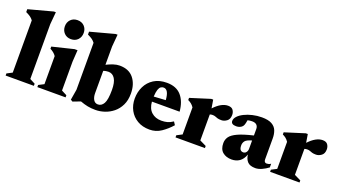

<svg xmlns="http://www.w3.org/2000/svg" viewBox="-68 -1243 3190 1789"><g transform="rotate(20 1527.0 -349.0)"><path d="M239.5 -48.5 292.5 -21V0H12.5V-21L65.5 -48.5V-566.5Q52.5 -584 36.2 -595.8Q20 -607.5 -9.5 -621.5V-650L231 -714.5H250.5L239.5 -593Z M467 -526.5Q425.5 -526.5 399.8 -553.5Q374 -580.5 374 -621.5Q374 -661.5 399.8 -688Q425.5 -714.5 467 -714.5Q509.5 -714.5 535 -688Q560.5 -661.5 560.5 -621.5Q560.5 -580.5 535 -553.5Q509.5 -526.5 467 -526.5ZM561.5 -451 554 -334.5V-48.5L607 -21V0H327V-21L380 -48.5V-326.5Q368 -344 353 -356Q338 -368 319.5 -377.5V-399L532 -451Z M1167 -240Q1167 -174 1143.5 -125.8Q1120 -77.5 1081.5 -46.2Q1043 -15 997.5 0Q952 15 907.5 15Q864.5 15 830 8.2Q795.5 1.5 755 -13.5L680.5 15L660.5 3L678 -101.5V-566.5Q665 -584 648.8 -595.8Q632.5 -607.5 603 -621.5V-650L843 -714.5H862.5L852 -593V-412.5Q886 -429.5 918.5 -440.2Q951 -451 981 -451Q1072.5 -451 1119.8 -392.2Q1167 -333.5 1167 -240ZM852 -131.5Q852 -92.5 867 -66.8Q882 -41 911.5 -41Q947 -41 968.2 -77.8Q989.5 -114.5 989.5 -211.5Q989.5 -287.5 966 -324.2Q942.5 -361 902 -361Q891 -361 878 -359Q865 -357 852 -352Z M1449 -451Q1543 -451 1592.8 -393.8Q1642.5 -336.5 1651 -238H1376.5Q1381.5 -170.5 1420 -135.8Q1458.5 -101 1518.5 -101Q1551 -101 1577.5 -108.2Q1604 -115.5 1633 -135L1653 -104.5Q1610 -55.5 1558.2 -20.2Q1506.5 15 1443 15Q1373 15 1322 -15Q1271 -45 1243.5 -96Q1216 -147 1216 -210.5Q1216 -275.5 1242.5 -330.2Q1269 -385 1321 -418Q1373 -451 1449 -451ZM1435 -398.5Q1420.5 -398.5 1407.8 -390Q1395 -381.5 1386.8 -357.8Q1378.5 -334 1376 -288L1493 -295Q1486 -398.5 1435 -398.5Z M2057.5 -445Q2093 -445 2107.5 -424.2Q2122 -403.5 2122 -376.5Q2122 -334.5 2096 -315.5Q2070 -296.5 2043 -296.5Q2017.5 -296.5 2003.5 -301Q1989.5 -305.5 1978.5 -310Q1967.5 -314.5 1950.5 -314.5Q1936 -314.5 1924 -310V-52.5L1988.5 -21V0H1697V-21L1750 -48.5V-316.5Q1736.5 -336.5 1721.8 -348Q1707 -359.5 1689.5 -367.5V-389L1887 -451H1906.5L1920 -368.5Q1991.5 -445 2057.5 -445Z M2618.5 -37.5Q2589.5 -15.5 2555.8 -0.2Q2522 15 2492.5 15Q2438 15 2414 -11.5Q2390 -38 2385.5 -80.5Q2367.5 -30.5 2334.8 -7.8Q2302 15 2257.5 15Q2202.5 15 2168 -13.8Q2133.5 -42.5 2133.5 -103Q2133.5 -137.5 2153.2 -165.8Q2173 -194 2225.8 -218.5Q2278.5 -243 2377.5 -266.5V-330.5Q2377.5 -355.5 2362.8 -370.2Q2348 -385 2317 -385Q2293.5 -385 2273 -379.5Q2268 -348 2263 -334.2Q2258 -320.5 2251 -313.5Q2243 -304 2227.2 -297.2Q2211.5 -290.5 2193 -290.5Q2141 -290.5 2141 -325Q2141 -349 2162 -371.8Q2183 -394.5 2218.8 -412.2Q2254.5 -430 2299 -440.5Q2343.5 -451 2390.5 -451Q2455 -451 2490 -431.2Q2525 -411.5 2538.2 -377.8Q2551.5 -344 2551.5 -301.5V-93.5Q2551.5 -61 2578 -61Q2586.5 -61 2596.8 -63.8Q2607 -66.5 2618.5 -74ZM2297.5 -140.5Q2297.5 -110 2308 -97.2Q2318.5 -84.5 2337 -84.5Q2354.5 -84.5 2366 -99.2Q2377.5 -114 2377.5 -135V-217Q2326 -202.5 2311.8 -183.5Q2297.5 -164.5 2297.5 -140.5Z M2995.5 -445Q3031 -445 3045.5 -424.2Q3060 -403.5 3060 -376.5Q3060 -334.5 3034 -315.5Q3008 -296.5 2981 -296.5Q2955.5 -296.5 2941.5 -301Q2927.5 -305.5 2916.5 -310Q2905.5 -314.5 2888.5 -314.5Q2874 -314.5 2862 -310V-52.5L2926.5 -21V0H2635V-21L2688 -48.5V-316.5Q2674.5 -336.5 2659.8 -348Q2645 -359.5 2627.5 -367.5V-389L2825 -451H2844.5L2858 -368.5Q2929.5 -445 2995.5 -445Z"/></g></svg>

Font: Newsreader Text ExtraBold
Style: Regular
Weight: 800
Designer: Hugues Gentile
Foundry: Production Type
Version: Version 1.001